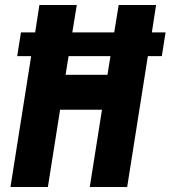

<svg xmlns="http://www.w3.org/2000/svg" viewBox="-20 -750 684 770"><path d="M589 -620H644L629 -525H573L490 0H340L389 -310H221L172 0H22L105 -525H49L64 -620H121L138 -730H288L270 -620H438L456 -730H606ZM243 -450H411L423 -525H255Z"/></svg>

Font: JetBrains Mono Extra Bold
Style: Italic
Weight: 800
Italic angle: -9°
Monospace: yes
Designer: Philipp Nurullin, Konstantin Bulenkov
Foundry: JetBrains
Version: 2.002